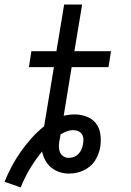

<svg xmlns="http://www.w3.org/2000/svg" viewBox="-56 -755 576 844"><path d="M35 69 -36 44Q-22 9 -4 -24.5Q14 -58 35.5 -88.5Q57 -119 82.5 -147.5Q108 -176 138 -200L181 -460H71L82 -530H192L226 -735H305L271 -530H432L421 -460H259L224 -246Q236 -249 248 -250.5Q260 -252 272 -252Q299 -252 324.5 -242.5Q350 -233 365.5 -213Q381 -193 385 -166Q389 -139 385 -112Q385 -112 385 -111Q385 -110 385 -110Q382 -93 376 -77.5Q370 -62 361 -48Q352 -34 338.5 -23Q325 -12 309.5 -5Q294 2 278 5Q262 8 246 8Q225 8 204.5 1Q184 -6 168.5 -19Q153 -32 143 -50.5Q133 -69 129 -89Q100 -54 76 -14Q52 26 35 69ZM246 -61Q258 -61 269.5 -65.5Q281 -70 289.5 -79Q298 -88 302.5 -99Q307 -110 309 -122Q311 -134 310.5 -145Q310 -156 304 -165Q298 -174 288 -178.5Q278 -183 266 -183Q252 -183 237.5 -177.5Q223 -172 210 -164Q209 -157 208 -150Q207 -143 205 -136Q203 -123 203 -110Q203 -97 207.5 -86Q212 -75 222.5 -68Q233 -61 246 -61Z"/></svg>

Font: Iosevka Curly Oblique
Style: Regular
Weight: 400
Italic angle: -9°
Monospace: yes
Designer: Belleve Invis
Foundry: Belleve Invis
Version: Version 11.1.0; ttfautohint (v1.8.3)